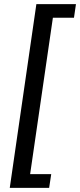

<svg xmlns="http://www.w3.org/2000/svg" viewBox="-20 -743 386 924"><path d="M27 161 155 -723H345.5L336 -657.5H234.5L125 95H226.5L216.5 161Z"/></svg>

Font: Public Sans Thin Medium
Style: Italic
Weight: 500
Italic angle: -8°
Version: Version 2.001